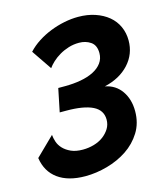

<svg xmlns="http://www.w3.org/2000/svg" viewBox="-109 -804 779 897"><g transform="rotate(-15 280.5 -355.0)"><path d="M194 9Q111 9 61.5 -27Q12 -63 2 -130L92 -218Q93 -203 99 -184.5Q105 -166 119.5 -150.5Q134 -135 157 -124.5Q180 -114 214 -114Q242 -114 268 -121.5Q294 -129 313.5 -143.5Q333 -158 345 -177.5Q357 -197 357 -221Q357 -267 313.5 -288.5Q270 -310 185 -310H154L177 -422H209Q250 -422 286 -428.5Q322 -435 348.5 -448.5Q375 -462 390 -482.5Q405 -503 405 -530Q405 -568 381 -584.5Q357 -601 325 -601Q298 -601 274 -593.5Q250 -586 229.5 -574Q209 -562 193.5 -547.5Q178 -533 169 -520L103 -617Q125 -641 154.5 -660Q184 -679 217 -692Q250 -705 284.5 -712Q319 -719 352 -719Q397 -719 434 -706.5Q471 -694 497.5 -672Q524 -650 538 -619Q552 -588 552 -552Q552 -486 508 -438Q464 -390 389 -373Q440 -363 468 -322.5Q496 -282 496 -225Q496 -167 468.5 -123Q441 -79 397.5 -50Q354 -21 300 -6Q246 9 194 9Z"/></g></svg>

Font: PTCRaleway
Style: Bold Italic
Weight: 700
Italic angle: -12°
Designer: Matt McInerney, Pablo Impallari, Rodrigo Fuenzalida
Foundry: Matt McInerney, Pablo Impallari, Rodrigo Fuenzalida
Version: Version 3.000g; ttfautohint (v1.5) -l 8 -r 28 -G 28 -x 14 -D